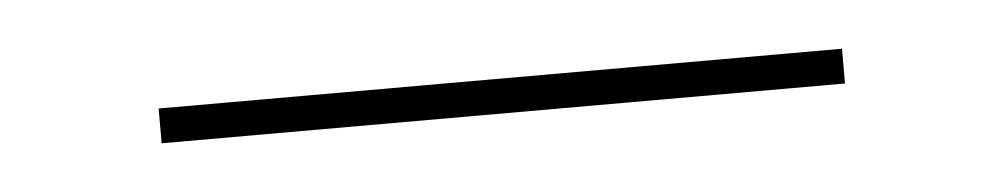

<svg xmlns="http://www.w3.org/2000/svg" viewBox="-22 -45 574 110"><g transform="rotate(-5 265.5 10.0)"><path d="M69 20V0H462V20Z"/></g></svg>

Font: Raleway Thin
Style: Regular
Weight: 100
Designer: Matt McInerney, Pablo Impallari, Rodrigo Fuenzalida
Foundry: Matt McInerney, Pablo Impallari, Rodrigo Fuenzalida
Version: Version 4.026